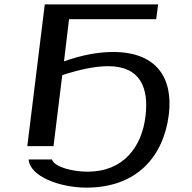

<svg xmlns="http://www.w3.org/2000/svg" viewBox="-20 -669 878 879"><path d="M498 -431C429 -431 354 -417 273 -388L296 -581H695L704 -649H185L105 0H225L265 -325C348 -352 418 -366 475 -366C624 -366 662 -265 646 -136C629 4 545 117 381 117C316 117 229 97 218 61H111C117 140 256 190 376 190C606 190 729 48 753 -145C773 -312 697 -431 498 -431Z"/></svg>

Font: Gamestation Extended
Style: Italic
Weight: 400
Width: 7
Designer: Jonas Hecksher
Foundry: Jonas Hecksher, Playtypeª, e-types AS
Version: Version 1.003